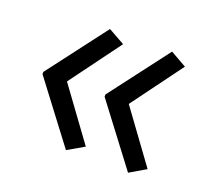

<svg xmlns="http://www.w3.org/2000/svg" viewBox="-83 -583 717 648"><g transform="rotate(20 275.0 -258.5)"><path d="M271 -263V-255L433 -41L491 -75L356 -260L491 -443L433 -476ZM48 -263V-255L210 -41L269 -75L134 -260L269 -443L210 -476Z"/></g></svg>

Font: Mission
Style: Regular
Weight: 400
Version: Version 1.000;FEAKit 1.0